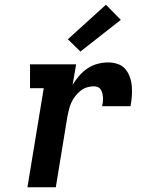

<svg xmlns="http://www.w3.org/2000/svg" viewBox="-20 -792 640 812"><path d="M96 0 165 -419H107V-520H302L287 -433Q299 -453 315 -471.5Q331 -490 350.5 -503Q370 -516 392.5 -522Q415 -528 437 -528Q458 -528 477.5 -521.5Q497 -515 509.5 -500.5Q522 -486 529 -466.5Q536 -447 537.5 -426.5Q539 -406 537.5 -385Q536 -364 532 -343H412Q414 -352 415 -361Q416 -370 415.5 -379Q415 -388 413 -396.5Q411 -405 406.5 -412.5Q402 -420 394 -423.5Q386 -427 377 -427Q362 -427 347.5 -422.5Q333 -418 320.5 -408Q308 -398 298 -385Q288 -372 281.5 -357.5Q275 -343 271.5 -328Q268 -313 265 -299L216 0ZM320 -574 267 -626 428 -772 491 -708Z"/></svg>

Font: Iosevka Etoile
Style: Bold Italic
Weight: 700
Italic angle: -9°
Designer: Belleve Invis
Foundry: Belleve Invis
Version: Version 28.1.0; ttfautohint (v1.8.4)